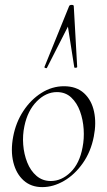

<svg xmlns="http://www.w3.org/2000/svg" viewBox="-20 -752 436 786"><path d="M282 -727 296 -478Q296 -475 290 -474.5Q284 -474 284 -477L258 -643L172 -474Q171 -472 166 -473.5Q161 -475 162 -478L263 -727Q265 -732 273.5 -732Q282 -732 282 -727ZM153 14Q107 14 76.5 -13.5Q46 -41 34.5 -88Q23 -135 34 -193Q45 -251 75.5 -297.5Q106 -344 149.5 -371.5Q193 -399 242 -399Q293 -399 324 -370.5Q355 -342 365 -295Q375 -248 364 -193Q352 -131 319 -84Q286 -37 242 -11.5Q198 14 153 14ZM188 -11Q232 -11 269 -47Q306 -83 318 -149Q325 -184 322.5 -223Q320 -262 307.5 -296.5Q295 -331 271.5 -353Q248 -375 213 -375Q168 -375 130.5 -337Q93 -299 80 -236Q72 -199 75 -160Q78 -121 91.5 -87Q105 -53 129.5 -32Q154 -11 188 -11Z"/></svg>

Font: Cormorant Light Light
Style: Italic
Weight: 300
Italic angle: -10°
Version: Version 4.000